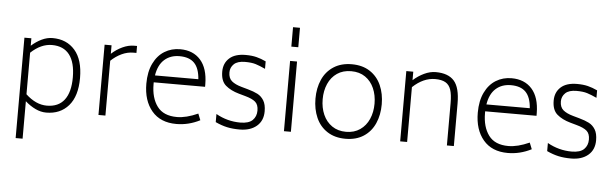

<svg xmlns="http://www.w3.org/2000/svg" viewBox="-58 -1030 4755 1486"><g transform="rotate(5 2319.5 -287.0)"><path d="M556 -272Q556 -131 491.5 -57Q427 17 318 17Q276 17 234 -3Q192 -23 154 -57V234H100V-546H154V-488Q192 -522 234 -542Q276 -562 318 -562Q427 -562 491.5 -488Q556 -414 556 -272ZM500 -272Q500 -388 454 -448Q408 -508 318 -508Q233 -508 154 -434V-111Q233 -37 318 -37Q408 -37 454 -97Q500 -157 500 -272Z M974 -558V-504H951Q904 -504 859.5 -483Q815 -462 777 -426V0H723V-546H777V-480Q815 -515 861 -536.5Q907 -558 951 -558Z M1127 -275Q1127 -168 1175.5 -102.5Q1224 -37 1329 -37Q1401 -37 1492 -78L1512 -28Q1424 17 1329 17Q1205 17 1138 -62.5Q1071 -142 1071 -274Q1071 -366 1102.5 -431Q1134 -496 1188 -529Q1242 -562 1309 -562Q1410 -562 1467.5 -497Q1525 -432 1526 -310V-289H1127ZM1132 -343H1469Q1463 -428 1424 -468Q1385 -508 1309 -508Q1238 -508 1191.5 -466.5Q1145 -425 1132 -343Z M1632 -24V-87Q1721 -37 1821 -37Q1887 -37 1916.5 -66Q1946 -95 1946 -141Q1946 -187 1921 -208.5Q1896 -230 1841 -245L1791 -259Q1727 -277 1687.5 -311Q1648 -345 1648 -418Q1648 -483 1691.5 -522.5Q1735 -562 1818 -562Q1866 -562 1902 -553Q1938 -544 1976 -526V-468Q1933 -488 1901 -498Q1869 -508 1818 -508Q1759 -508 1731.5 -481.5Q1704 -455 1704 -417Q1704 -372 1730.5 -349.5Q1757 -327 1807 -313L1857 -299Q1904 -286 1934 -270.5Q1964 -255 1983 -224Q2002 -193 2002 -140Q2002 -66 1952.5 -24.5Q1903 17 1821 17Q1766 17 1722.5 7.5Q1679 -2 1632 -24Z M2164 -808H2218V-657H2164ZM2164 -546H2218V0H2164Z M2385 -273Q2385 -355 2414 -420.5Q2443 -486 2501.5 -524Q2560 -562 2643 -562Q2726 -562 2784 -524Q2842 -486 2871 -420.5Q2900 -355 2900 -273Q2900 -191 2871 -125Q2842 -59 2784 -21Q2726 17 2643 17Q2560 17 2501.5 -21Q2443 -59 2414 -125Q2385 -191 2385 -273ZM2844 -273Q2844 -339 2820.5 -392.5Q2797 -446 2752 -477Q2707 -508 2643 -508Q2579 -508 2533.5 -477Q2488 -446 2464.5 -392.5Q2441 -339 2441 -273Q2441 -207 2464.5 -153.5Q2488 -100 2533.5 -68.5Q2579 -37 2643 -37Q2706 -37 2751.5 -68.5Q2797 -100 2820.5 -153.5Q2844 -207 2844 -273Z M3484 -330V0H3430V-330Q3430 -395 3417.5 -432.5Q3405 -470 3375.5 -487Q3346 -504 3295 -504Q3204 -504 3121 -426V0H3067V-546H3121V-480Q3160 -515 3205.5 -536.5Q3251 -558 3295 -558Q3392 -558 3438 -506Q3484 -454 3484 -330Z M3702 -275Q3702 -168 3750.5 -102.5Q3799 -37 3904 -37Q3976 -37 4067 -78L4087 -28Q3999 17 3904 17Q3780 17 3713 -62.5Q3646 -142 3646 -274Q3646 -366 3677.5 -431Q3709 -496 3763 -529Q3817 -562 3884 -562Q3985 -562 4042.5 -497Q4100 -432 4101 -310V-289H3702ZM3707 -343H4044Q4038 -428 3999 -468Q3960 -508 3884 -508Q3813 -508 3766.5 -466.5Q3720 -425 3707 -343Z M4207 -24V-87Q4296 -37 4396 -37Q4462 -37 4491.5 -66Q4521 -95 4521 -141Q4521 -187 4496 -208.5Q4471 -230 4416 -245L4366 -259Q4302 -277 4262.5 -311Q4223 -345 4223 -418Q4223 -483 4266.5 -522.5Q4310 -562 4393 -562Q4441 -562 4477 -553Q4513 -544 4551 -526V-468Q4508 -488 4476 -498Q4444 -508 4393 -508Q4334 -508 4306.5 -481.5Q4279 -455 4279 -417Q4279 -372 4305.5 -349.5Q4332 -327 4382 -313L4432 -299Q4479 -286 4509 -270.5Q4539 -255 4558 -224Q4577 -193 4577 -140Q4577 -66 4527.5 -24.5Q4478 17 4396 17Q4341 17 4297.5 7.5Q4254 -2 4207 -24Z"/></g></svg>

Font: Biryani UltraLight
Style: Regular
Weight: 250
Designer: Dan Reynolds and Mathieu Réguer
Foundry: Dan Reynolds and Mathieu Réguer
Version: Version 1.003; ttfautohint (v1.1) -l 5 -r 5 -G 72 -x 0 -D la